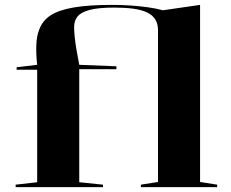

<svg xmlns="http://www.w3.org/2000/svg" viewBox="-20 -765 946 785"><path d="M44 0V-10L132 -20V-480H48V-490L132 -500Q127 -543 128.5 -581Q130 -619 140 -643Q153 -680 186.5 -702Q220 -724 281.5 -734.5Q343 -745 438 -745Q478 -745 514 -742.5Q550 -740 583 -735.5Q616 -731 646 -723L798 -745V-21L868 -10V0H556V-10L626 -21V-642Q626 -668 614.5 -686Q603 -704 580.5 -714.5Q558 -725 524.5 -729.5Q491 -734 447 -734Q383 -734 347 -724.5Q311 -715 297 -697.5Q283 -680 283 -655Q283 -638 285.5 -613.5Q288 -589 293 -560Q298 -531 304 -500L456 -494V-482H304V-20L401 -10V0Z"/></svg>

Font: Kalnia SemiExpanded
Style: Regular
Weight: 400
Width: 6
Designer: Frida Medrano
Foundry: Frida Medrano
Version: Version 1.105